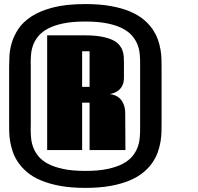

<svg xmlns="http://www.w3.org/2000/svg" viewBox="-20 -874 973 944"><path d="M399.9 49.8Q328.6 49.8 274.9 39.8Q221.2 29.8 181.4 12.9Q141.6 -3.9 114.7 -26.4Q87.9 -48.8 70.3 -74.2Q52.7 -99.6 43.5 -126.2Q34.2 -152.8 30 -177.7Q25.9 -202.6 25.4 -224.9Q24.9 -247.1 24.9 -263.2V-544.9Q24.9 -566.4 26.4 -597.7Q27.8 -628.9 37.8 -663.3Q47.9 -697.8 70.3 -731.7Q92.8 -765.6 134.3 -793Q175.8 -820.3 240.5 -837.2Q305.2 -854 399.9 -854Q470.7 -854 524.7 -844.2Q578.6 -834.5 618.2 -817.9Q657.7 -801.3 684.8 -779.1Q711.9 -756.8 729.2 -731.7Q746.6 -706.5 755.9 -680.4Q765.1 -654.3 769.3 -629.4Q773.4 -604.5 773.9 -582.8Q774.4 -561 774.4 -544.9V-263.2Q774.4 -247.1 773.9 -224.9Q773.4 -202.6 769.3 -177.7Q765.1 -152.8 755.9 -126.2Q746.6 -99.6 729.2 -74.2Q711.9 -48.8 684.8 -26.4Q657.7 -3.9 618.2 12.9Q578.6 29.8 524.7 39.8Q470.7 49.8 399.9 49.8ZM420.4 -369.1H383.8V-136.2H211.9V-700.2H397Q444.8 -700.2 477.8 -694.1Q510.7 -688 532.2 -678Q553.7 -668 565.2 -654.5Q576.7 -641.1 582 -626.2Q587.4 -611.3 588.4 -596.4Q589.4 -581.5 589.4 -567.9V-493.2Q589.4 -470.2 582.5 -455.6Q575.7 -440.9 565.4 -431.9Q555.2 -422.9 543.2 -418.2Q531.2 -413.6 521 -411.1Q533.2 -409.7 546.1 -404.8Q559.1 -399.9 570.1 -388.9Q581.1 -377.9 588.4 -359.9Q595.7 -341.8 595.7 -314L596.7 -136.2H420.4ZM383.8 -446.8H420.4V-622.1H383.8ZM399.9 -33.7Q463.9 -33.7 508.5 -43.2Q553.2 -52.7 583.3 -68.6Q613.3 -84.5 630.4 -105.2Q647.5 -126 656 -148.4Q664.6 -170.9 666.7 -193.4Q668.9 -215.8 668.9 -235.4V-568.8Q668.9 -588.4 666.7 -610.6Q664.6 -632.8 656 -654.8Q647.5 -676.8 630.4 -697.3Q613.3 -717.8 583.3 -733.6Q553.2 -749.5 508.5 -758.8Q463.9 -768.1 399.9 -768.1Q335.9 -768.1 291 -758.8Q246.1 -749.5 216.3 -733.6Q186.5 -717.8 169.4 -697.3Q152.3 -676.8 143.8 -654.8Q135.3 -632.8 133.1 -610.4Q130.9 -587.9 130.9 -568.8Q130.9 -562 131.3 -555.7Q131.8 -549.3 131.3 -543.5V-260.7Q131.3 -254.9 131.1 -248.5Q130.9 -242.2 130.9 -235.4Q130.9 -215.8 133.1 -193.4Q135.3 -170.9 143.8 -148.4Q152.3 -126 169.4 -105.2Q186.5 -84.5 216.3 -68.6Q246.1 -52.7 291 -43.2Q335.9 -33.7 399.9 -33.7Z"/></svg>

Font: Coda Caption ExtraBold
Style: Regular
Weight: 800
Designer: vernon adams
Foundry: vernon adams
Version: Version 1.002